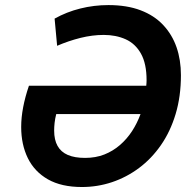

<svg xmlns="http://www.w3.org/2000/svg" viewBox="-20 -729 770 763"><path d="M305.5 14.2Q224.2 14.2 170.6 -16.2Q117 -46.8 90.6 -100.6Q64.2 -154.5 64.2 -224.5Q64.2 -261.8 72 -302.8Q79.8 -343.8 95 -388.2H561.2Q561.8 -393.2 562.1 -399.1Q562.5 -405 562.5 -410Q562.5 -476 540.2 -515.8Q518 -555.5 479.4 -572.9Q440.8 -590.2 392.2 -590.2Q347 -590.2 299.6 -578.4Q252.2 -566.5 207 -547L197 -655Q245 -681.8 299.2 -695.2Q353.5 -708.8 410.8 -708.8Q484.5 -708.8 538.8 -688.1Q593 -667.5 628.6 -629.5Q664.2 -591.5 681.6 -541.1Q699 -490.8 699 -430.2Q699 -346 678 -276.1Q657 -206.2 619.6 -152.4Q582.2 -98.5 532.6 -61.5Q483 -24.5 425.2 -5.1Q367.5 14.2 305.5 14.2ZM318 -101.5Q360.2 -101.5 394.8 -115.1Q429.2 -128.8 456.9 -152.8Q484.5 -176.8 504.9 -208.1Q525.2 -239.5 538.5 -275.8H203.5Q198.8 -257.5 197 -241Q195.2 -224.5 195.2 -210.2Q195.2 -173 208.8 -149Q222.2 -125 249.5 -113.2Q276.8 -101.5 318 -101.5Z"/></svg>

Font: Ubuntu Sans
Style: Italic
Weight: 400
Italic angle: -13.5°
Designer: Dalton Maag Ltd
Foundry: Dalton Maag Ltd
Version: Version 1.006